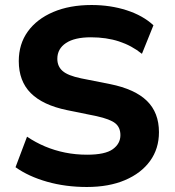

<svg xmlns="http://www.w3.org/2000/svg" viewBox="-20 -736 698 767"><path d="M327 11Q242 11 168 -10Q94 -31 42 -68L88 -190Q122 -167 160 -151Q198 -135 240 -126.5Q282 -118 328 -118Q400 -118 430.5 -140Q461 -162 461 -196Q461 -227 440.5 -243.5Q420 -260 366 -272L248 -296Q151 -316 103 -364Q55 -412 55 -492Q55 -560 91 -610Q127 -660 192.5 -688Q258 -716 346 -716Q421 -716 486 -695Q551 -674 593 -635L547 -521Q506 -554 455.5 -570.5Q405 -587 343 -587Q278 -587 243.5 -564Q209 -541 209 -501Q209 -471 230 -452.5Q251 -434 304 -423L420 -400Q519 -380 567 -333Q615 -286 615 -208Q615 -142 579.5 -93Q544 -44 479.5 -16.5Q415 11 327 11Z"/></svg>

Font: Mulish ExtraLight ExtraBold
Style: Regular
Weight: 800
Version: Version 3.603